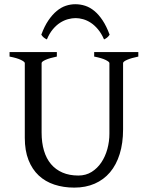

<svg xmlns="http://www.w3.org/2000/svg" viewBox="-20 -857 694 892"><path d="M622.6 -594.2Q589.4 -587.4 570.6 -579.1Q551.8 -570.8 551.8 -564V-255.9Q551.8 -191.9 536.1 -141.6Q520.5 -91.3 491.2 -56.6Q461.9 -22 419.9 -3.7Q377.9 14.6 325.2 14.6Q274.9 14.6 232.7 0.7Q190.4 -13.2 159.9 -41.7Q129.4 -70.3 112.3 -113.8Q95.2 -157.2 95.2 -216.8V-564Q95.2 -569.8 77.4 -578.6Q59.6 -587.4 24.4 -594.2V-615.2H244.1V-594.2Q210.9 -587.4 192.1 -579.1Q173.3 -570.8 173.3 -564V-241.2Q173.3 -194.3 184.3 -157.2Q195.3 -120.1 217 -94.5Q238.8 -68.8 270.5 -55.2Q302.2 -41.5 344.2 -41.5Q378.9 -41.5 405.8 -58.3Q432.6 -75.2 450.9 -102.5Q469.2 -129.9 478.8 -164.8Q488.3 -199.7 488.3 -235.8V-564Q488.3 -569.8 470.5 -578.6Q452.6 -587.4 417.5 -594.2V-615.2H622.6ZM171.9 -695.8Q186.5 -735.4 204.8 -762.2Q223.1 -789.1 243.4 -805.9Q263.7 -822.8 285.6 -830.1Q307.6 -837.4 329.6 -837.4Q353.5 -837.4 376 -830.1Q398.4 -822.8 418.7 -805.9Q439 -789.1 456.8 -762.2Q474.6 -735.4 489.3 -695.8Q483.4 -687 477.5 -682.4Q471.7 -677.7 463.4 -673.8Q451.2 -701.7 435.3 -720.7Q419.4 -739.7 401.9 -751.2Q384.3 -762.7 366 -767.8Q347.7 -772.9 331.5 -772.9Q314.5 -772.9 295.7 -767.8Q276.9 -762.7 259 -751.2Q241.2 -739.7 225.3 -720.7Q209.5 -701.7 197.8 -673.8Q189.5 -677.7 183.6 -682.4Q177.7 -687 171.9 -695.8Z"/></svg>

Font: Gentium Plus Phon
Style: Regular
Weight: 400
Designer: J. Victor Gaultney, Annie Olsen, Iska Routamaa, Becca Hirsbrunner
Foundry: SIL International
Version: Version 5.000